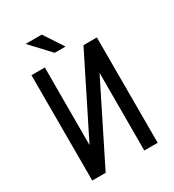

<svg xmlns="http://www.w3.org/2000/svg" viewBox="-209 -1004 1017 1122"><g transform="rotate(-30 300.0 -443.0)"><path d="M430.2 -710.9 168.9 -187.5 169.4 -710.9H79.1V0H169.4L430.7 -523.9L430.2 0H520.5V-710.9ZM335.4 -756.3 250 -886.2H141.1L262.2 -756.3Z"/></g></svg>

Font: RobotoMono Nerd Font
Style: Regular
Weight: 400
Monospace: yes
Designer: Google
Version: Version 3.000;Nerd Fonts 3.2.1